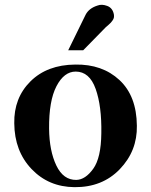

<svg xmlns="http://www.w3.org/2000/svg" viewBox="-20 -755 625 794"><path d="M451 -695Q452 -688 451 -682.5Q450 -677 445.5 -670.5Q441 -664 438.5 -661.5Q436 -659 428 -651.5Q420 -644 418 -643L324 -547H262L334 -694Q348 -721 383 -732Q401 -739 423.5 -730.5Q446 -722 451 -695ZM546 -235Q548 -131 475.5 -55.5Q403 20 288 19Q181 18 110.5 -56Q40 -130 39 -245Q37 -350 106 -418.5Q175 -487 291 -488Q403 -490 474 -424Q545 -358 546 -235ZM399 -204Q401 -316 375.5 -387.5Q350 -459 293 -459Q245 -459 213.5 -398.5Q182 -338 183 -223Q184 -131 213 -70.5Q242 -10 296 -11Q333 -12 365.5 -57Q398 -102 399 -204Z"/></svg>

Font: GFS Artemisia
Style: Bold
Weight: 700
Designer: Designed by Takis Katsoulidis.
Foundry: Designed by Takis Katsoulidis.
Version: Version 1.0